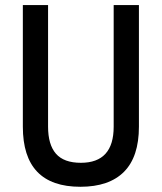

<svg xmlns="http://www.w3.org/2000/svg" viewBox="-20 -713 626 743"><path d="M291 9.8Q68.4 9.8 68.4 -222.7V-693.4H166V-222.7Q166 -153.3 196.5 -118.2Q227.1 -83 293 -83Q419.9 -83 419.9 -222.7V-693.4H517.6V-222.7Q517.6 -106.4 460 -48.3Q402.3 9.8 291 9.8Z"/></svg>

Font: Caskaydia Cove
Style: Regular
Weight: 400
Monospace: yes
Designer: Aaron Bell
Foundry: Saja Typeworks
Version: Version 4.300; ttfautohint (v1.8.3)